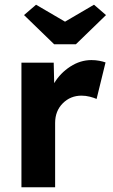

<svg xmlns="http://www.w3.org/2000/svg" viewBox="-20 -795 478 815"><path d="M71 0V-529H208L210 -442Q236 -485 278.5 -512.5Q321 -540 368 -540Q386 -540 401.5 -537Q417 -534 428 -530L390 -375Q379 -380 361.5 -384.5Q344 -389 326 -389Q279 -389 246.5 -356.5Q214 -324 214 -273V0ZM210 -607 82 -731 133 -775 256 -703 379 -775 430 -731 302 -607Z"/></svg>

Font: Readex Pro SemiBold
Style: Regular
Weight: 600
Designer: Bonnie Shaver-Troup, Thomas Jockin
Foundry: Lexend
Version: Version 1.204; ttfautohint (v1.8.4.7-5d5b)